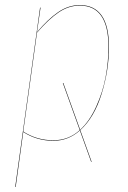

<svg xmlns="http://www.w3.org/2000/svg" viewBox="-20 -547 505 758"><path d="M410.2 -361.8Q410.2 -269.5 381.1 -176.3Q352.1 -83 296.9 -33.2L341.8 91.8H339.8L295.4 -31.7Q249.5 8.8 190.9 8.8Q125 8.8 71.8 -25.9L42 190.9H40L138.2 -517.1H140.1L126 -419.9Q168.9 -471.2 209.5 -499Q250 -526.9 294.9 -526.9Q410.2 -526.9 410.2 -361.8ZM190.9 6.8Q250.5 6.8 294.9 -33.2L228 -219.2H230L296.4 -34.7Q333.5 -68.4 359.9 -126.5Q386.2 -184.6 397.2 -244.1Q408.2 -303.7 408.2 -361.8Q408.2 -524.9 294.9 -524.9Q251 -524.9 211.4 -498Q171.9 -471.2 126 -418L71.8 -27.8Q125 6.8 190.9 6.8Z"/></svg>

Font: Fira Sans Compressed Two
Style: Italic
Weight: 100
Width: 3
Italic angle: -8°
Designer: Carrois Corporate & Edenspiekermann AG
Foundry: Carrois Corporate GbR & Edenspiekermann AG
Version: Version 4.203;PS 004.203;hotconv 1.0.88;makeotf.lib2.5.64775